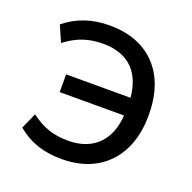

<svg xmlns="http://www.w3.org/2000/svg" viewBox="-128 -841 976 977"><g transform="rotate(20 360.5 -352.5)"><path d="M303 9Q231 9 172 -11Q113 -31 63 -73L101 -159Q150 -122 197.5 -106Q245 -90 303 -90Q410 -90 469.5 -153.5Q529 -217 530 -339L565 -308H180V-404H565L531 -368Q528 -493 469.5 -554Q411 -615 305 -615Q246 -615 197.5 -598.5Q149 -582 101 -545L63 -632Q113 -673 173 -693.5Q233 -714 304 -714Q411 -714 487.5 -671Q564 -628 605 -547.5Q646 -467 646 -352Q646 -239 604 -158Q562 -77 485.5 -34Q409 9 303 9Z"/></g></svg>

Font: Nunito Sans 7pt SemiBold
Style: Regular
Weight: 600
Designer: Vernon Adams
Foundry: Vernon Adams
Version: Version 3.101;gftools[0.9.27]